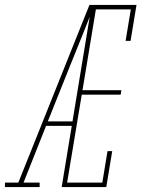

<svg xmlns="http://www.w3.org/2000/svg" viewBox="-60 -755 580 775"><path d="M-40 0V-18H14L301 -735H321Q297 -674 272.5 -612.5Q248 -551 223 -490L133 -265H233L230 -247H126L35 -18H100V0ZM189 0 310 -735H491L467 -590H447L468 -717H327L273 -391H430L427 -373H270L211 -18H353L374 -145H393L369 0Z"/></svg>

Font: Iosevka Slab Thin
Style: Italic
Weight: 100
Italic angle: -9°
Monospace: yes
Designer: Belleve Invis
Foundry: Belleve Invis
Version: Version 11.1.1; ttfautohint (v1.8.3)